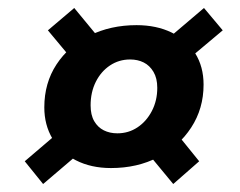

<svg xmlns="http://www.w3.org/2000/svg" viewBox="-20 -539 602 481"><path d="M258 -118Q208 -118 170 -137.5Q132 -157 111.5 -191.5Q91 -226 91 -270Q91 -331 121.5 -377.5Q152 -424 204.5 -450Q257 -476 322 -476Q372 -476 410 -457.5Q448 -439 469 -405.5Q490 -372 490 -327Q490 -267 459 -219.5Q428 -172 376 -145Q324 -118 258 -118ZM88 -78 42 -135 151 -228 210 -182ZM414 -78 338 -170 407 -224 479 -135ZM274 -205Q302 -205 324.5 -220Q347 -235 360.5 -261Q374 -287 374 -319Q374 -343 364.5 -359Q355 -375 340 -382.5Q325 -390 306 -390Q278 -390 255.5 -375Q233 -360 220 -334Q207 -308 207 -275Q207 -251 216 -235.5Q225 -220 240 -212.5Q255 -205 274 -205ZM175 -373 100 -463 166 -519 246 -422ZM420 -364 377 -422 491 -519 538 -463Z"/></svg>

Font: DM Sans 24pt ExtraBold
Style: Italic
Weight: 800
Italic angle: -10°
Designer: Colophon Foundry, Jonny Pinhorn
Foundry: Colophon Foundry
Version: Version 4.004;gftools[0.9.30]